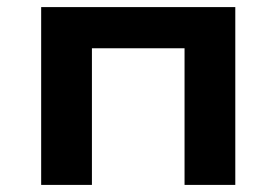

<svg xmlns="http://www.w3.org/2000/svg" viewBox="-20 -521 779 541"><path d="M96 0V-501H643V0H500V-385H239V0Z"/></svg>

Font: Nunito Sans 7pt SemiExpanded
Style: Bold
Weight: 700
Width: 6
Designer: Vernon Adams
Foundry: Vernon Adams
Version: Version 3.101;gftools[0.9.27]